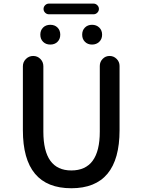

<svg xmlns="http://www.w3.org/2000/svg" viewBox="-20 -1051 772 1053"><path d="M371.1 -18.6Q105.5 -18.6 105.5 -336.9V-687.5Q105.5 -710.9 122.1 -727.5Q138.7 -744.1 162.1 -744.1Q185.5 -744.1 201.7 -727.5Q217.8 -710.9 217.8 -687.5V-329.1Q217.8 -116.2 371.1 -116.2Q527.3 -116.2 527.3 -329.1V-689.5Q527.3 -711.9 543 -728Q558.6 -744.1 581.1 -744.1Q603.5 -744.1 619.6 -728Q635.7 -711.9 635.7 -689.5V-336.9Q635.7 -18.6 371.1 -18.6ZM295.4 -821.8Q280.3 -806.6 255.9 -806.6Q231.4 -806.6 216.3 -821.8Q201.2 -836.9 201.2 -860.8Q201.2 -884.8 216.3 -899.9Q231.4 -915 255.9 -915Q280.3 -915 295.4 -899.9Q310.5 -884.8 310.5 -860.8Q310.5 -836.9 295.4 -821.8ZM248 -972.7Q236.3 -972.7 227.5 -981.4Q218.8 -990.2 218.8 -1002Q218.8 -1013.7 227.5 -1022.5Q236.3 -1031.2 248 -1031.2H493.2Q504.9 -1031.2 513.7 -1022.5Q522.5 -1013.7 522.5 -1002Q522.5 -990.2 513.7 -981.4Q504.9 -972.7 493.2 -972.7ZM524.4 -821.8Q508.8 -806.6 484.9 -806.6Q460.9 -806.6 445.8 -821.8Q430.7 -836.9 430.7 -860.8Q430.7 -884.8 445.8 -899.9Q460.9 -915 484.9 -915Q508.8 -915 524.4 -899.9Q540 -884.8 540 -860.8Q540 -836.9 524.4 -821.8Z"/></svg>

Font: Gen Jyuu Gothic Medium
Style: Regular
Weight: 500
Designer: [Source Han Sans]
Ryoko NISHIZUKA  (kana & ideographs); Paul D. Hunt (Latin, Greek & Cyrillic); Wenlong ZHANG  (bopomofo
Version: Version 1.002.20150607